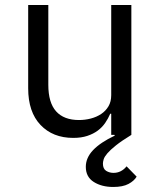

<svg xmlns="http://www.w3.org/2000/svg" viewBox="-20 -536 640 763"><path d="M502 0Q463 24 440.5 42Q418 60 406.5 73.5Q395 87 392 97Q389 107 389 114Q389 135 402 143Q415 151 431 151Q462 151 483 125L523 166Q513 183 490.5 195Q468 207 430 207Q384 207 352.5 187Q321 167 321 127Q321 91 350 60.5Q379 30 436 3L435 0H422V-84H418Q410 -65 398 -47.5Q386 -30 368.5 -17Q351 -4 327 4Q303 12 271 12Q190 12 141 -39.5Q92 -91 92 -185V-516H172V-199Q172 -128 203 -93.5Q234 -59 294 -59Q318 -59 341 -65Q364 -71 382 -83Q400 -95 411 -113.5Q422 -132 422 -158V-516H502Z"/></svg>

Font: IBM Plaex Mono
Style: Regular
Weight: 400
Designer: Mike Abbink, Paul van der Laan, Pieter van Rosmalen
Foundry: Bold Monday
Version: Version 2.003